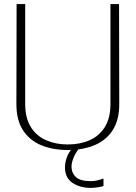

<svg xmlns="http://www.w3.org/2000/svg" viewBox="-20 -720 662 937"><path d="M311 12Q236 12 179.5 -12Q123 -36 91.5 -85.5Q60 -135 60 -212L61 -700H103V-212Q103 -144 130.5 -100Q158 -56 205.5 -35.5Q253 -15 311 -15Q370 -15 417 -35.5Q464 -56 491.5 -100Q519 -144 519 -212V-700H561L562 -212Q562 -135 530.5 -85.5Q499 -36 442.5 -12Q386 12 311 12ZM423 197Q371 197 334 172.5Q297 148 297 96Q297 77 305 51Q313 25 341 -6H374Q349 24 339 49.5Q329 75 329 93Q329 124 350.5 144Q372 164 423 164Q442 164 458.5 159.5Q475 155 485 151V188Q475 191 457.5 194Q440 197 423 197Z"/></svg>

Font: Panamera Light
Style: Regular
Weight: 300
Designer: Bastien Sozeau
Foundry: NBR — Bastien Sozeau
Version: Version 3.002; ttfautohint (v1.8.4.7-5d5b);gftools[0.9.33]